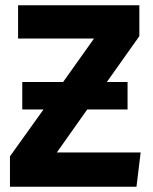

<svg xmlns="http://www.w3.org/2000/svg" viewBox="-20 -713 584 733"><path d="M197 -131H517L501 0H18V-116L146 -295H65V-400H221L339 -566H49V-693H512V-575L388 -400H467V-295H313Z"/></svg>

Font: Fira Sans BGR
Style: Bold
Weight: 700
Designer: bBox Type GmbH & Carrois Corporate GbR & Edenspiekermann AG
Foundry: bBox Type GmbH & Carrois Corporate GbR & Edenspiekermann AG
Version: Version 4.301